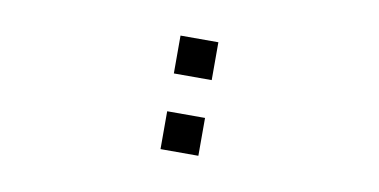

<svg xmlns="http://www.w3.org/2000/svg" viewBox="-42 -585 963 488"><g transform="rotate(10 439.5 -341.5)"><path d="M390.6 -293H488.3V-195.3H390.6ZM390.6 -488.3H488.3V-390.6H390.6Z"/></g></svg>

Font: BabelStone Club Penguin
Style: Regular
Weight: 400
Designer: Andrew West
Foundry: BabelStone
Version: Version 1.02 November 6, 2013